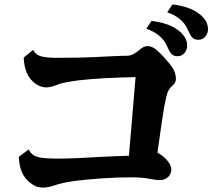

<svg xmlns="http://www.w3.org/2000/svg" viewBox="-20 -895 970 874"><path d="M110.8 -214.8Q118.2 -198.7 131.6 -189.5Q145 -180.2 171.4 -176.5Q197.8 -172.9 242.2 -172.9Q278.8 -172.9 332.8 -175.3Q386.7 -177.7 445.8 -181.2L507.3 -184.1Q538.1 -185.5 566.9 -186L597.2 -543.9Q564.9 -543.5 528.8 -542.2Q492.7 -541 456.8 -539.1Q420.9 -537.1 389.2 -534.4Q357.4 -531.7 334 -528.8Q319.3 -526.9 301.8 -523.9Q284.2 -521 268.3 -517.6Q252.4 -514.2 242.2 -509.8Q228 -503.9 214.1 -500.5Q200.2 -497.1 190.9 -497.1Q178.7 -497.1 165.3 -501.5Q151.9 -505.9 140.1 -515.1Q115.2 -533.2 102.3 -563Q89.4 -592.8 87.9 -632.8L130.9 -668Q143.1 -644 169.7 -637.9Q196.3 -631.8 234.9 -631.8Q254.9 -631.8 283.2 -632.1Q311.5 -632.3 343 -632.8Q374.5 -633.3 404.8 -634.8Q451.2 -637.2 492.4 -639.2Q533.7 -641.1 557.1 -641.1Q574.2 -641.1 589.4 -649.9Q604.5 -658.7 617.2 -669.9Q625.5 -677.7 634.8 -681.4Q644 -685.1 651.9 -685.1Q663.1 -685.1 674.8 -679.4Q686.5 -673.8 695.8 -665Q710 -652.3 724.6 -636.5Q739.3 -620.6 751.5 -605.5Q763.7 -590.3 770 -578.1Q775.9 -566.9 778.3 -556.4Q780.8 -545.9 780.8 -536.1Q780.8 -518.6 766.1 -505.9Q754.9 -497.1 748.3 -485.6Q741.7 -474.1 736.8 -454.1Q726.1 -406.7 716.8 -341.6Q707.5 -276.4 696.8 -200.2Q711.4 -192.4 721.9 -183.6Q732.4 -174.8 740.2 -166Q750 -155.3 754.9 -143.8Q759.8 -132.3 759.8 -124Q759.8 -103 745.1 -89.1Q730.5 -75.2 706.1 -75.2Q693.4 -75.2 680.2 -77.6Q667 -80.1 654.8 -82Q639.2 -85 618.4 -86.4Q597.7 -87.9 579.1 -87.9Q547.9 -87.9 512.5 -86.7Q477.1 -85.4 442.1 -83Q407.2 -80.6 376.5 -77.6Q345.7 -74.7 324.2 -71.8Q297.9 -68.4 271.5 -63Q245.1 -57.6 224.1 -49.8Q211.4 -45.4 198 -43.2Q184.6 -41 174.8 -41Q164.1 -41 150.9 -44.4Q137.7 -47.9 125 -57.1Q94.2 -78.6 80.6 -109.1Q66.9 -139.6 65.9 -181.2ZM765.1 -875Q804.2 -870.1 834.5 -859.6Q864.7 -849.1 888.2 -831.1Q904.8 -818.4 915.8 -801Q926.8 -783.7 926.8 -761.2Q926.8 -743.7 915 -728.8Q903.3 -713.9 882.8 -713.9Q864.3 -713.9 855 -724.4Q845.7 -734.9 835.9 -757.8Q823.2 -788.1 798.3 -808.3Q773.4 -828.6 741.2 -838.9ZM669.9 -799.8Q709 -794.9 739.5 -784.4Q770 -773.9 793 -755.9Q809.6 -743.2 820.8 -725.8Q832 -708.5 832 -686Q832 -668.9 820.1 -654.1Q808.1 -639.2 788.1 -639.2Q769.5 -639.2 760.3 -649.4Q751 -659.7 741.2 -683.1Q728.5 -713.4 703.4 -733.4Q678.2 -753.4 646 -764.2Z"/></svg>

Font: BIZ UDPMincho
Style: Bold
Weight: 700
Designer: TypeBank Co., Ltd.
Foundry: Morisawa Inc.
Version: Version 1.06